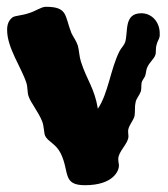

<svg xmlns="http://www.w3.org/2000/svg" viewBox="-20 -567 493 565"><path d="M450 -461C450 -464 450 -466 450 -469C450 -502 427 -528 396 -528C343 -528 358 -472 348 -442C345 -434 337 -426 332 -417C305 -364 299 -293 268 -247C258 -308 236 -330 218 -386C213 -402 213 -419 209 -433C204 -448 195 -459 190 -470C170 -521 180 -547 115 -547C101 -547 85 -534 64 -528C43 -521 24 -521 17 -516C5 -507 1 -494 1 -480C0 -427 44 -367 58 -322C62 -308 60 -295 64 -284C70 -265 93 -238 104 -210C110 -195 109 -175 113 -167C121 -150 145 -144 159 -115C185 -61 163 -22 230 -22C315 -22 330 -66 330 -79C330 -85 328 -91 328 -99C328 -122 358 -144 358 -166C358 -170 357 -175 357 -180C356 -195 373 -212 376 -226C378 -239 376 -254 379 -266C381 -277 390 -286 394 -297C397 -305 395 -317 397 -325C399 -331 404 -337 407 -343C410 -352 410 -362 413 -368C419 -383 433 -393 437 -405C440 -411 437 -424 441 -436C443 -446 449 -452 450 -461Z"/></svg>

Font: Freckle Face
Style: Regular
Weight: 400
Designer: Astigmatic (AOETI)
Foundry: Astigmatic (AOETI)
Version: Version 1.000